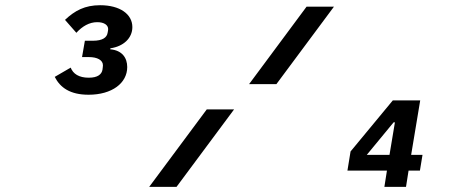

<svg xmlns="http://www.w3.org/2000/svg" viewBox="-20 -724 1840 744"><path d="M323.2 -356.9C414.1 -356.9 473 -402 473 -464.1C473 -500 453.1 -529.1 407 -533L408 -536.9C458.1 -544 492.9 -576 492.9 -619C492.9 -669 445 -703.8 367.9 -703.8C308.9 -703.8 269.9 -682.9 231.9 -647L275.9 -596.9C299 -622.2 326 -638.1 356.9 -638.1C383.2 -638.1 399.1 -627.1 399.1 -611.2C399.1 -606.9 398.1 -603 397 -596.9C394.2 -578.8 377.8 -566.1 339.8 -566.1H308.9L297.9 -502.8H324.9C356.9 -502.8 378.9 -491.1 378.9 -470.9C378.9 -467 377.8 -459.9 377.1 -453.8C373.9 -436.1 359 -422.9 323.9 -422.9C285.9 -422.9 263.1 -437.9 253.9 -462L192.1 -426.1C213.1 -384.9 251.1 -356.9 323.2 -356.9ZM558.2 0H664.1L887.1 -300.1H781.2ZM945.3 -398.1H1051.1L1274.1 -698.2H1168ZM1326.3 -62.9H1479.4L1469.5 0H1553.3L1563.2 -62.9H1607.2L1617.2 -123.9H1573.2L1608.3 -334.9H1502.1L1338.4 -137.1ZM1401.3 -123.9 1505.3 -250H1510.3L1489.3 -123.9Z"/></svg>

Font: Margiela Mono Italic Bold It
Style: Regular
Weight: 700
Designer: Mike Abbink, Paul van der Laan, Pieter van Rosmalen
Foundry: Bold Monday
Version: Version 2.003 2021